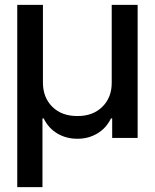

<svg xmlns="http://www.w3.org/2000/svg" viewBox="-20 -566 635 788"><path d="M50.8 202.1V-545.9H156.2V-225.6Q156.7 -165 195.3 -127.2Q233.9 -89.4 297.9 -89.8Q360.8 -89.4 399.7 -127.4Q438.5 -165.5 438.5 -225.6V-545.9H544.9V0H440.4V-80.1H435.5Q415.5 -39.1 378.4 -17.6Q341.3 3.9 297.9 3.4Q253.4 3.9 216.3 -17.6Q179.2 -39.1 159.2 -80.1H154.3V202.1Z"/></svg>

Font: Inter Tight Medium
Style: Regular
Weight: 500
Designer: Rasmus Andersson
Foundry: rsms
Version: Version 3.004; ttfautohint (v1.8.4.7-5d5b)